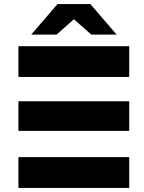

<svg xmlns="http://www.w3.org/2000/svg" viewBox="-20 -928 712 948"><path d="M71 0H618V-152H71ZM618 -282V-428H71V-282ZM618 -548V-700H71V-548ZM345 -833 431 -757H556L426 -908H264L134 -757H259Z"/></svg>

Font: Montserrat-Alt1 ExtBd
Style: Regular
Weight: 800
Designer: Differentunic
Foundry: Differentunic
Version: Version 7.222